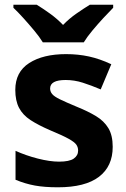

<svg xmlns="http://www.w3.org/2000/svg" viewBox="-20 -786 537 816"><path d="M459 -162Q459 -79 400.5 -34.5Q342 10 226 10Q169 10 128 2.5Q87 -5 46 -22V-145Q90 -125 141 -112Q192 -99 231 -99Q275 -99 293.5 -112Q312 -125 312 -146Q312 -160 304.5 -171Q297 -182 272 -196Q247 -210 194 -232Q143 -254 110 -275.5Q77 -297 61 -327.5Q45 -358 45 -404Q45 -480 104 -518Q163 -556 261 -556Q312 -556 358 -546Q404 -536 453 -513L408 -406Q368 -423 332 -434.5Q296 -446 259 -446Q193 -446 193 -410Q193 -397 201.5 -386.5Q210 -376 234.5 -364Q259 -352 307 -332Q354 -313 388 -292.5Q422 -272 440.5 -241.5Q459 -211 459 -162ZM162 -606Q148 -629 125.5 -656Q103 -683 79.5 -709Q56 -735 37 -753V-766H136Q162 -750 192 -728.5Q222 -707 248 -680Q274 -707 305 -728.5Q336 -750 362 -766H461V-753Q443 -735 419 -709Q395 -683 372.5 -656Q350 -629 336 -606Z"/></svg>

Font: Noto Sans Telugu
Style: Bold
Weight: 700
Designer: Jelle Bosma - Monotype Design Team
Foundry: Monotype Imaging Inc.
Version: Version 2.005; ttfautohint (v1.8.4.7-5d5b)